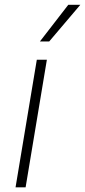

<svg xmlns="http://www.w3.org/2000/svg" viewBox="-20 -801 364 821"><path d="M46.5 0 137.4 -545.5H180.4L89.5 0ZM150.6 -623.6 272 -780.5H323.5L190.3 -623.6Z"/></svg>

Font: Inter Extra Light  BETA
Style: Italic
Weight: 200
Italic angle: 9.39999°
Designer: Rasmus Andersson
Foundry: rsms
Version: Version 3.011;git-f93a4a705